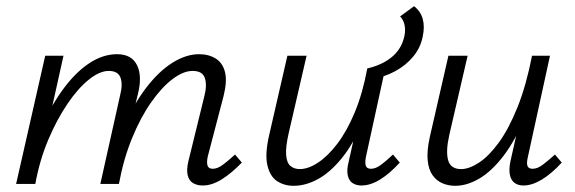

<svg xmlns="http://www.w3.org/2000/svg" viewBox="-20 -594 1858 620"><path d="M635 5Q616 5 603 -3Q590 -11 586 -28.5Q582 -46 588 -72L640 -284Q649 -319 641.5 -342Q634 -365 602 -365Q572 -365 537 -338.5Q502 -312 468 -263.5Q434 -215 406.5 -148Q379 -81 364 0H320Q343 -101 377 -179Q411 -257 452 -310.5Q493 -364 537 -391.5Q581 -419 623 -419Q654 -419 676.5 -405Q699 -391 706.5 -361.5Q714 -332 702 -284L651 -89Q647 -71 650 -60Q653 -49 667 -49Q682 -49 699 -61.5Q716 -74 739 -95L761 -69Q727 -34 695.5 -14.5Q664 5 635 5ZM32 0 126 -414H185L93 0ZM54 0Q74 -90 106.5 -166.5Q139 -243 179.5 -300Q220 -357 265.5 -388Q311 -419 358 -419Q405 -419 422.5 -383.5Q440 -348 425 -289L355 0H304L368 -287Q377 -322 369 -343.5Q361 -365 331 -365Q302 -365 267 -337Q232 -309 198 -259Q164 -209 136 -143Q108 -77 94 0Z M928 6Q898 6 875 -9Q852 -24 843.5 -60Q835 -96 849 -157L908 -414H970L912 -163Q902 -119 904 -93.5Q906 -68 918 -58Q930 -48 948 -48Q975 -48 1006.5 -68.5Q1038 -89 1069 -129.5Q1100 -170 1125.5 -231Q1151 -292 1166 -373H1203Q1182 -273 1151.5 -201Q1121 -129 1083.5 -83Q1046 -37 1006.5 -15.5Q967 6 928 6ZM1147 5Q1131 5 1119 -2.5Q1107 -10 1103 -27.5Q1099 -45 1106 -72L1173 -373H1224L1162 -89Q1158 -70 1161 -59.5Q1164 -49 1178 -49Q1193 -49 1210 -61.5Q1227 -74 1249 -95L1271 -69Q1238 -33 1207 -14Q1176 5 1147 5ZM1179 -338 1166 -373Q1214 -384 1245.5 -410Q1277 -436 1286 -478Q1290 -499 1286 -515Q1282 -531 1272 -541L1317 -574Q1338 -558 1345 -533Q1352 -508 1345 -476Q1338 -440 1314.5 -411.5Q1291 -383 1256 -364Q1221 -345 1179 -338Z M1450 6Q1428 6 1409 -2Q1390 -10 1377 -28Q1364 -46 1361 -76.5Q1358 -107 1368 -152L1428 -414H1490L1431 -159Q1419 -106 1427 -77Q1435 -48 1469 -48Q1495 -48 1527 -69Q1559 -90 1591 -134Q1623 -178 1651 -247.5Q1679 -317 1698 -414H1735Q1711 -302 1678 -222Q1645 -142 1606.5 -91.5Q1568 -41 1528 -17.5Q1488 6 1450 6ZM1670 5Q1653 5 1641.5 -3.5Q1630 -12 1626.5 -29.5Q1623 -47 1628 -72L1705 -414H1756L1685 -89Q1680 -69 1683 -59Q1686 -49 1700 -49Q1715 -49 1732 -61.5Q1749 -74 1772 -95L1794 -69Q1761 -33 1729.5 -14Q1698 5 1670 5Z"/></svg>

Font: Ysabeau Infant
Style: Italic
Weight: 400
Italic angle: -12°
Designer: Christian Thalmann (Catharsis Fonts)
Version: Version 2.001;gftools[0.9.30]; featfreeze: ss01,ss02,lnum